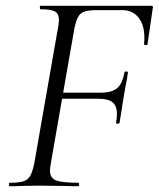

<svg xmlns="http://www.w3.org/2000/svg" viewBox="-20 -645 550 665"><path d="M13 -12Q45 -12 61 -17Q77 -22 85 -36.5Q93 -51 99 -81L180 -544Q184 -561 184 -576Q184 -598 170 -605.5Q156 -613 120 -613Q118 -613 118 -619Q118 -625 120 -625H504Q512 -625 509 -616L491 -492Q490 -488 484 -489Q478 -490 479 -493Q480 -501 480 -515Q480 -559 459.5 -584.5Q439 -610 403 -610H320Q288 -610 273 -605Q258 -600 250.5 -586.5Q243 -573 237 -543L157 -85Q153 -61 153 -54Q153 -29 173.5 -20.5Q194 -12 252 -12Q254 -12 254 -6Q254 0 252 0Q220 0 201 -1L113 -2L55 -1Q40 0 13 0Q11 0 11 -6Q11 -12 13 -12ZM382 -221Q385 -238 385 -250Q385 -278 370 -290.5Q355 -303 321 -303H162L165 -324H328Q367 -324 385.5 -339.5Q404 -355 411 -394Q412 -398 418 -397.5Q424 -397 423 -393Q420 -370 414 -342L409 -313Q402 -272 401 -262L394 -220Q393 -216 387 -216.5Q381 -217 382 -221Z"/></svg>

Font: Cormorant Garamond
Style: Italic
Weight: 400
Italic angle: -10°
Designer: Christian Thalmann (Catharsis Fonts)
Foundry: Catharsis Fonts
Version: Version 4.000